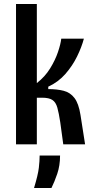

<svg xmlns="http://www.w3.org/2000/svg" viewBox="-20 -721 471 959"><path d="M60 0V-701H164V-306Q205 -338 230.5 -379.5Q256 -421 269.5 -461Q283 -501 286 -528H399Q388 -486 365 -439Q342 -392 306.5 -351.5Q271 -311 221 -288V-276Q265 -276 298 -267.5Q331 -259 352 -231.5Q373 -204 382 -147L405 0H296L281 -110Q274 -156 266.5 -183Q259 -210 242 -221.5Q225 -233 190 -233H164V0ZM150 218Q170 152 174 117Q178 82 178 56H280Q280 106 266 147Q252 188 237 218Z"/></svg>

Font: Bricolage Grotesque 12pt Condensed Medium
Style: Regular
Weight: 500
Width: 3
Designer: Mathieu Triay
Foundry: Atelier Triay
Version: Version 1.001; ttfautohint (v1.8.4.7-5d5b);gftools[0.9.33.de